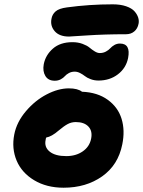

<svg xmlns="http://www.w3.org/2000/svg" viewBox="-20 -895 661 887"><path d="M298.8 -726.1Q254.4 -726.1 232.9 -750.7Q211.4 -775.4 217.8 -808.1Q221.2 -828.6 236.8 -842.3Q252.4 -856 289.1 -860.8Q392.6 -875 501 -875Q536.6 -875 562.7 -866Q588.9 -856.9 601.3 -842.8Q613.8 -828.6 618.4 -813.7Q623 -798.8 620.1 -785.2Q615.7 -762.7 600.3 -749.8Q585 -736.8 562 -736.8Q463.9 -736.8 382.8 -731.4Q301.8 -726.1 298.8 -726.1ZM435.1 -522.9Q415.5 -522.9 398.7 -529.3Q381.8 -535.6 372.1 -543.5Q362.3 -551.3 349.9 -557.6Q337.4 -564 325.2 -564Q310.1 -564 298.1 -557.4Q286.1 -550.8 279.5 -543Q272.9 -535.2 260.7 -528.6Q248.5 -522 232.9 -522Q203.1 -522 189.7 -543.9Q176.3 -565.9 182.1 -598.1Q190.4 -640.6 224.4 -670.4Q258.3 -700.2 314.9 -700.2Q340.3 -700.2 361.3 -692.4Q382.3 -684.6 393.6 -675Q404.8 -665.5 417.5 -657.7Q430.2 -649.9 440.9 -649.9Q456.5 -649.9 469.2 -656.7Q481.9 -663.6 489.3 -671.9Q496.6 -680.2 508.3 -687Q520 -693.8 534.2 -693.8Q584.5 -693.8 571.8 -627Q562.5 -580.6 524.9 -551.8Q487.3 -522.9 435.1 -522.9ZM273.9 -27.8Q195.3 -27.8 137.9 -62.3Q80.6 -96.7 56.9 -152.8Q33.2 -209 45.9 -273.9Q57.1 -331.1 99.6 -381.1Q142.1 -431.2 195.8 -459Q249.5 -486.8 297.9 -486.8Q339.4 -486.8 358.9 -471.2Q430.7 -468.3 478 -433.8Q525.4 -399.4 541.7 -345.9Q558.1 -292.5 544.9 -228Q525.9 -132.3 451.7 -80.1Q377.4 -27.8 273.9 -27.8ZM190.9 -249Q183.6 -215.3 209.5 -194.6Q235.4 -173.8 286.1 -173.8Q330.6 -173.8 362.1 -195.6Q393.6 -217.3 400.9 -253.9Q408.2 -289.1 388.7 -310.1Q369.1 -331.1 330.1 -331.1Q310.1 -331.1 293 -322Q275.9 -313 251 -292Q218.3 -263.7 193.8 -259.8Q190.9 -253.9 190.9 -249Z"/></svg>

Font: Shantell Sans Irregular
Style: Bold Italic
Weight: 700
Italic angle: -11.31°
Designer: Stephen Nixon, Anya Danilova, Shantell Martin
Foundry: Arrow Type
Version: Version 1.006;[9816181b4]